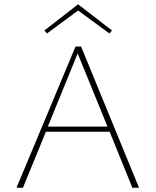

<svg xmlns="http://www.w3.org/2000/svg" viewBox="-20 -875 725 895"><path d="M199 -719 187 -733 344 -855 502 -733 490 -719 344 -826ZM491 -261H194L87 0H57L332 -658H358L628 0H597ZM481 -285 342 -626 203 -285Z"/></svg>

Font: Ysabeau Infant Extralight
Style: Regular
Weight: 200
Designer: Christian Thalmann (Catharsis Fonts)
Version: Version 0.003